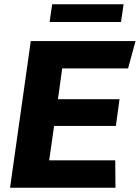

<svg xmlns="http://www.w3.org/2000/svg" viewBox="-20 -878 654 898"><path d="M27 0 124 -686H614L579 -558H271L251 -414H539L522 -289H233L210 -128H519L520 0ZM212 -775 224 -858H558L546 -775Z"/></svg>

Font: Chivo Medium
Style: Bold Italic
Weight: 700
Italic angle: -8.05°
Version: Version 2.002